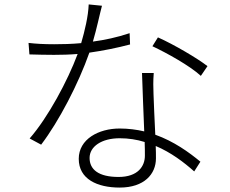

<svg xmlns="http://www.w3.org/2000/svg" viewBox="-20 -810 1040 868"><path d="M566 -660C509 -641 453 -629 400 -622C417 -679 431 -747 441 -784L381 -790C379 -736 363 -670 347 -615C304 -611 263 -610 225 -610C178 -610 143 -612 109 -616L113 -564C147 -563 189 -562 224 -562C259 -562 295 -563 331 -566C286 -445 197 -279 114 -184L166 -156C246 -261 335 -432 384 -572C448 -581 511 -594 568 -609ZM635 -106C635 -59 604 -10 516 -10C425 -10 385 -44 385 -96C385 -148 440 -185 521 -185C561 -185 599 -179 634 -168C635 -145 635 -123 635 -106ZM622 -480C624 -405 629 -301 632 -216C598 -224 560 -229 521 -229C426 -229 336 -181 336 -92C336 0 420 38 521 38C632 38 685 -23 685 -94C685 -110 685 -129 684 -150C753 -121 812 -76 858 -35L886 -79C834 -122 766 -171 682 -201C679 -269 675 -343 674 -385C673 -417 672 -439 675 -480ZM669 -601C733 -571 838 -513 888 -467L918 -511C873 -546 766 -609 694 -641Z"/></svg>

Font: Noto Sans CJK KR Light
Style: Regular
Weight: 300
Designer: Ryoko NISHIZUKA (kana & ideographs); Paul D. Hunt (Latin, Greek & Cyrillic); Wenlong ZHANG (bopomofo); Sandoll Communica
Foundry: Adobe Systems Incorporated
Version: Version 1.004;PS 1.004;hotconv 1.0.82;makeotf.lib2.5.63406